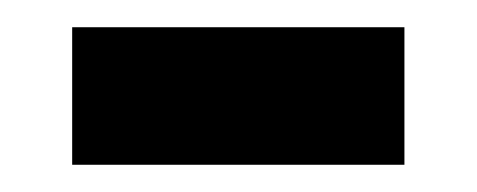

<svg xmlns="http://www.w3.org/2000/svg" viewBox="-20 -417 350 141"><path d="M33 -296V-397H277V-296Z"/></svg>

Font: Noto Sans Telugu UI ExtraCondensed SemiBold
Style: Regular
Weight: 600
Width: 2
Designer: Jelle Bosma - Monotype Design Team
Foundry: Monotype Imaging Inc.
Version: Version 2.005; ttfautohint (v1.8.4.7-5d5b)